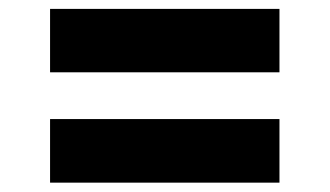

<svg xmlns="http://www.w3.org/2000/svg" viewBox="-20 -504 726 423"><path d="M90.3 -101.6H595.7V-241.7H90.3ZM90.3 -344.7H595.7V-484.4H90.3Z"/></svg>

Font: Inter ExtraBold
Style: Regular
Weight: 800
Designer: Rasmus Andersson
Foundry: rsms
Version: Version 4.001;git-9221beed3